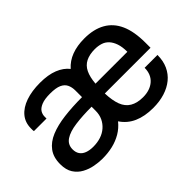

<svg xmlns="http://www.w3.org/2000/svg" viewBox="-92 -802 1078 1078"><g transform="rotate(-45 447.0 -263.0)"><path d="M224 12Q196 12 163 6Q130 0 100.5 -16Q71 -32 52.5 -60.5Q34 -89 34 -135Q34 -189 60 -224Q86 -259 133 -278.5Q180 -298 245 -306Q310 -314 387 -314V-367Q387 -393 377.5 -413Q368 -433 344 -444Q320 -455 274 -455Q230 -455 205 -444.5Q180 -434 170.5 -418.5Q161 -403 161 -385V-370H61Q60 -375 60 -380Q60 -385 60 -392Q60 -439 87 -471.5Q114 -504 163 -521Q212 -538 277 -538Q341 -538 385 -520.5Q429 -503 454 -471Q484 -505 528 -521.5Q572 -538 629 -538Q703 -538 753.5 -509.5Q804 -481 829.5 -424Q855 -367 855 -278V-238H492Q494 -181 508 -144Q522 -107 552.5 -89Q583 -71 629 -71Q657 -71 679.5 -78.5Q702 -86 718.5 -100.5Q735 -115 743.5 -135.5Q752 -156 752 -182H854Q854 -135 837.5 -99Q821 -63 791 -38.5Q761 -14 719.5 -1Q678 12 627 12Q560 12 511.5 -9.5Q463 -31 434 -75Q409 -44 376.5 -25Q344 -6 306 3Q268 12 224 12ZM235 -72Q268 -72 295.5 -81Q323 -90 343.5 -108Q364 -126 375.5 -150.5Q387 -175 387 -206V-238Q315 -238 259 -230.5Q203 -223 172.5 -202.5Q142 -182 142 -144Q142 -120 153 -104Q164 -88 185 -80Q206 -72 235 -72ZM494 -314H747Q747 -353 738 -379.5Q729 -406 713.5 -423Q698 -440 676 -447Q654 -454 628 -454Q586 -454 557 -439.5Q528 -425 513 -394Q498 -363 494 -314Z"/></g></svg>

Font: Archivo SemiBold Medium
Style: Regular
Weight: 500
Version: Version 2.001